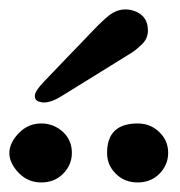

<svg xmlns="http://www.w3.org/2000/svg" viewBox="-25 -925 376 402"><path d="M106.9 -725.6Q83.5 -710.4 66.9 -710.4Q62 -710.4 60.5 -711.4Q47.9 -712.9 47.9 -724.1Q47.9 -734.4 67.4 -754.4L124 -813.5Q135.7 -825.2 166.5 -857.7Q197.3 -890.1 210.9 -897.9Q223.6 -905.3 237.8 -905.3Q248.5 -905.3 259.3 -900.9Q284.7 -890.1 284.7 -861.3Q284.7 -844.7 273.2 -833.3Q261.7 -821.8 250.5 -814.5ZM263.2 -543Q234.9 -543 216.8 -562Q199.2 -579.6 199.2 -605Q199.2 -666.5 263.2 -666.5Q290.5 -666.5 309.1 -647.9Q327.1 -630.4 327.1 -605Q327.1 -579.6 308.6 -561Q290.5 -543 263.2 -543ZM61.5 -543Q34.2 -543 15.1 -562Q-5.4 -583 -5.4 -604.5Q-5.4 -626.5 15.6 -647.5Q34.7 -666.5 61.5 -666.5Q87.9 -666.5 107.9 -647.9Q125.5 -630.4 125.5 -605Q125.5 -579.6 106.9 -561Q88.9 -543 61.5 -543Z"/></svg>

Font: Caudex
Style: Bold
Weight: 700
Version: Version 1.01